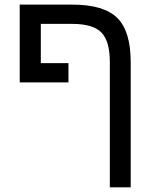

<svg xmlns="http://www.w3.org/2000/svg" viewBox="-20 -619 663 827"><path d="M292 -599.1Q426.8 -599.1 484.9 -542Q543 -484.9 543 -351.1V188H453.1V-352.1Q453.1 -441.9 416.7 -479Q380.4 -516.1 291 -516.1H155.8V-347.2H274.9V-264.2H64.9V-599.1Z"/></svg>

Font: Arial
Style: Regular
Weight: 400
Designer: Steve Matteson
Foundry: Ascender Corporation
Version: Version 2.00.3